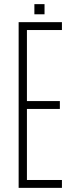

<svg xmlns="http://www.w3.org/2000/svg" viewBox="-20 -907 354 927"><path d="M70 0V-800H279V-762H110V-419H269V-381H110V-38H279V0ZM146 -838V-887H195V-838Z"/></svg>

Font: Big Shoulders Text SC Thin
Style: Regular
Weight: 100
Designer: Patric King
Foundry: XO Type Co
Version: Version 2.002